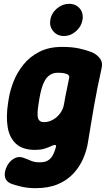

<svg xmlns="http://www.w3.org/2000/svg" viewBox="-20 -764 560 1003"><path d="M165.8 219Q124.8 219 90.7 210.9Q56.6 202.8 37 195.2Q12.8 185 7 163.9Q1.2 142.8 10.8 117Q23.6 82.2 50 66.1Q76.4 50 103.8 60.8Q121.8 67 141 75.5Q160.2 84 186.8 84Q213.4 84 229.1 75Q244.8 66 254.4 49.4Q264 32.8 270.4 10.2Q274.6 -0.6 272.1 -4.2Q269.6 -7.8 264.2 -6.6Q256.6 -5.4 243.3 1.1Q230 7.6 210.5 13.3Q191 19 162.8 19Q98.4 19 63.7 -13Q29 -45 20.1 -100.2Q11.2 -155.4 22 -225L26 -250Q32.6 -292 51.1 -338.8Q69.6 -385.6 102.4 -426.5Q135.2 -467.4 185.2 -493.2Q235.2 -519 304.2 -519Q355.2 -519 392 -511.1Q428.8 -503.2 457 -492.2Q484.4 -481.6 501.4 -459.5Q518.4 -437.4 510.4 -405.6Q498.4 -352.2 489.1 -305.3Q479.8 -258.4 471.8 -213.6Q463.8 -168.8 456.2 -121.9Q448.6 -75 439.6 -21Q433 21.6 414.6 64.2Q396.2 106.8 364 141.9Q331.8 177 283 198Q234.2 219 165.8 219ZM210.8 -126Q233.8 -126 255.9 -138.2Q278 -150.4 294.1 -172Q310.2 -193.6 314.6 -221Q320.6 -258.2 327.9 -290.9Q335.2 -323.6 340.8 -354.4Q342.8 -363 341 -366.7Q339.2 -370.4 334.2 -375Q327 -378.8 314.2 -381.4Q301.4 -384 283.2 -384Q258.8 -384 242 -373.2Q225.2 -362.4 214.5 -343.6Q203.8 -324.8 197.1 -300.6Q190.4 -276.4 186 -250L182 -225Q172.6 -168.8 178.5 -147.4Q184.4 -126 210.8 -126ZM243 -660Q248.8 -695.6 277.6 -719.8Q306.4 -744 340.6 -744Q376.2 -744 396.5 -719.8Q416.8 -695.6 411 -660Q405.2 -625.8 377.1 -600.9Q349 -576 313.4 -576Q279.2 -576 258.2 -600.9Q237.2 -625.8 243 -660Z"/></svg>

Font: Winky Sans
Style: Italic
Weight: 400
Italic angle: -8.97852°
Designer: Simon Atzbach
Foundry: typofactur
Version: Version 1.205